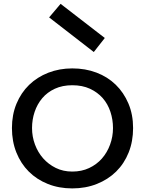

<svg xmlns="http://www.w3.org/2000/svg" viewBox="-20 -998 775 1026"><path d="M303.8 -977.5 540 -795 481.2 -720 242.5 -905ZM366.2 8.8Q295 8.8 235.6 -15Q176.2 -38.8 133.8 -81.2Q91.2 -123.8 67.5 -183.1Q43.8 -242.5 43.8 -313.8Q43.8 -385 68.1 -443.8Q92.5 -502.5 135.6 -544.4Q178.8 -586.2 238.1 -609.4Q297.5 -632.5 366.2 -632.5Q436.2 -632.5 495.6 -610Q555 -587.5 598.1 -545.6Q641.2 -503.8 666.2 -445Q691.2 -386.2 691.2 -313.8Q691.2 -242.5 667.5 -183.1Q643.8 -123.8 600.6 -81.2Q557.5 -38.8 497.5 -15Q437.5 8.8 366.2 8.8ZM151.2 -313.8Q151.2 -267.5 166.9 -225.6Q182.5 -183.8 210.6 -151.9Q238.8 -120 278.1 -100.6Q317.5 -81.2 366.2 -81.2Q416.2 -81.2 456.2 -100Q496.2 -118.8 524.4 -150.6Q552.5 -182.5 568.1 -225Q583.8 -267.5 583.8 -313.8Q583.8 -358.8 570 -400.6Q556.2 -442.5 528.8 -473.8Q501.2 -505 460.6 -523.8Q420 -542.5 366.2 -542.5Q313.8 -542.5 273.1 -523.8Q232.5 -505 205.6 -473.1Q178.8 -441.2 165 -400Q151.2 -358.8 151.2 -313.8Z"/></svg>

Font: Abordage
Style: Regular
Weight: 400
Designer: Ange Degheest & Eugénie Bidaut
Foundry: Velvetyne Type Foundry
Version: Version 1.000;FEAKit 1.0